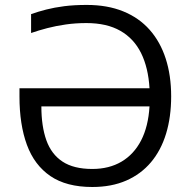

<svg xmlns="http://www.w3.org/2000/svg" viewBox="-20 -745 773 775"><path d="M328.6 -651.9Q284.7 -651.9 245.4 -646.2Q206.1 -640.6 171.4 -631.6Q136.7 -622.6 105.5 -611.8V-688Q134.3 -698.2 166.7 -706.5Q199.2 -714.8 239.3 -720Q279.3 -725.1 330.1 -725.1Q413.6 -725.1 477.3 -699.2Q541 -673.3 584 -624.8Q627 -576.2 648.9 -508.3Q670.9 -440.4 670.9 -356.4Q670.9 -272.9 650.4 -205.6Q629.9 -138.2 589.4 -90.1Q548.8 -42 489.5 -16.1Q430.2 9.8 352.5 9.8Q248 9.8 183.3 -34.4Q118.7 -78.6 88.6 -160.4Q58.6 -242.2 58.6 -355.5V-388.7H583.5Q578.6 -471.7 549.6 -530.5Q520.5 -589.4 465.8 -620.6Q411.1 -651.9 328.6 -651.9ZM352.5 -63Q420.4 -63 470.5 -92.5Q520.5 -122.1 549.6 -178.2Q578.6 -234.4 583.5 -315.4H147Q147 -235.4 167.2 -178.7Q187.5 -122.1 232.7 -92.5Q277.8 -63 352.5 -63Z"/></svg>

Font: Wonky
Style: Regular
Weight: 400
Designer: Monotype Design Team
Foundry: Monotype Imaging Inc.
Version: Version 3.000